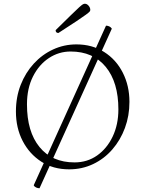

<svg xmlns="http://www.w3.org/2000/svg" viewBox="-20 -892 776 1025"><path d="M349 12Q264 12 200.5 -29Q137 -70 101 -139.5Q65 -209 65 -297Q65 -374 90.5 -439Q116 -504 160.5 -552.5Q205 -601 263.5 -628Q322 -655 388 -655Q472 -655 536 -614.5Q600 -574 635.5 -504Q671 -434 671 -348Q671 -274 647 -209Q623 -144 579.5 -94Q536 -44 477 -16Q418 12 349 12ZM378 -25Q446 -25 498.5 -62Q551 -99 581.5 -163Q612 -227 612 -308Q612 -453 544.5 -535Q477 -617 357 -617Q294 -617 241 -582Q188 -547 156 -483.5Q124 -420 124 -335Q124 -189 191 -107Q258 -25 378 -25ZM191 113Q182 113 173 109Q164 105 160 97L546 -755Q555 -755 563.5 -751Q572 -747 577 -739ZM292 -716Q277 -716 277 -731Q329 -782 358.5 -811Q388 -840 402.5 -853Q417 -866 422.5 -869Q428 -872 433 -872Q444 -872 453 -861.5Q462 -851 462 -839Q462 -834 458 -829.5Q454 -825 438.5 -813.5Q423 -802 388.5 -779Q354 -756 292 -716Z"/></svg>

Font: Petrona ExtraLight
Style: Regular
Weight: 200
Designer: Ringo R. Seeber
Foundry: Ringo R. Seeber
Version: Version 2.001; ttfautohint (v1.8.3)